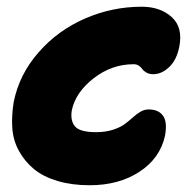

<svg xmlns="http://www.w3.org/2000/svg" viewBox="-20 -545 579 574"><path d="M248 8.8Q194.8 8.8 152.1 -3.9Q109.4 -16.6 81.8 -39.3Q54.2 -62 36.9 -93.3Q19.5 -124.5 16.8 -161.6Q14.2 -198.7 21 -240.2Q37.6 -322.8 95.5 -388.7Q153.3 -454.6 234.4 -489.7Q315.4 -524.9 403.8 -524.9Q459 -524.9 493.2 -494.1Q527.3 -463.4 516.1 -405.8Q508.3 -365.7 485.8 -344.5Q463.4 -323.2 438 -323.2Q426.3 -323.2 418 -327.9Q409.7 -332.5 405.8 -338.1Q401.9 -343.8 395.3 -348.4Q388.7 -353 379.9 -353Q314 -353 260 -311Q206.1 -269 194.8 -215.8Q189.5 -185.1 203.9 -167.5Q218.3 -149.9 267.1 -149.9Q295.4 -149.9 317.4 -157Q339.4 -164.1 352.5 -173.8Q365.7 -183.6 376.7 -193.6Q387.7 -203.6 399.4 -210.7Q411.1 -217.8 424.8 -217.8Q454.1 -217.8 467.5 -198.7Q481 -179.7 473.1 -138.2Q458 -71.3 396.5 -31.2Q335 8.8 248 8.8Z"/></svg>

Font: Shantell Sans Normal
Style: Italic
Weight: 800
Italic angle: -11.31°
Designer: Stephen Nixon, Anya Danilova, Shantell Martin
Foundry: Arrow Type
Version: Version 1.006;[559af2be0]